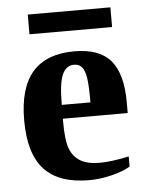

<svg xmlns="http://www.w3.org/2000/svg" viewBox="-48 -661 541 710"><g transform="rotate(-5 222.0 -306.0)"><path d="M241.2 -470.2Q334.5 -470.2 376.2 -420.4Q418 -370.6 418 -265.6V-225.6H177.2V-217.8Q177.2 -145 189 -114.3Q200.7 -83.5 227.1 -67.4Q253.4 -51.3 299.3 -51.3Q342.3 -51.3 407.7 -65.4V-27.8Q380.9 -11.7 338.1 -1.2Q295.4 9.3 254.9 9.3Q142.1 9.3 88.1 -49.6Q34.2 -108.4 34.2 -231.9Q34.2 -352.1 85.7 -411.1Q137.2 -470.2 241.2 -470.2ZM235.8 -420.9Q206.5 -420.9 192.1 -389.2Q177.7 -357.4 177.7 -276.9H284.2Q284.2 -342.3 279.8 -368.9Q275.4 -395.5 264.9 -408.2Q254.4 -420.9 235.8 -420.9ZM81.5 -547.4V-620.6H388.2V-547.4Z"/></g></svg>

Font: Liberation Serif
Style: Bold
Weight: 700
Designer: Steve Matteson
Foundry: Ascender Corporation
Version: Version 2.1.5